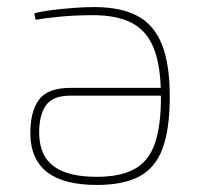

<svg xmlns="http://www.w3.org/2000/svg" viewBox="-20 -512 571 544"><path d="M255 12Q161 12 114.5 -23.5Q68 -59 66 -129Q65 -195 90 -229Q115 -263 179 -263H447V-241H179Q129 -241 109.5 -212.5Q90 -184 91 -131Q93 -69 133.5 -40Q174 -11 254 -11Q321 -11 361 -33Q401 -55 418.5 -104.5Q436 -154 436 -237Q436 -324 416 -374.5Q396 -425 353.5 -447Q311 -469 244 -469Q195 -469 152 -465Q109 -461 81 -456L77 -474Q93 -479 123.5 -483Q154 -487 187.5 -489.5Q221 -492 247 -492Q323 -492 370 -466.5Q417 -441 439 -385.5Q461 -330 461 -238Q461 -146 440.5 -91Q420 -36 374.5 -12Q329 12 255 12Z"/></svg>

Font: Exo 2 Thin
Style: Regular
Weight: 250
Designer: Natanael Gama
Foundry: Natanael Gama
Version: Version 2.010